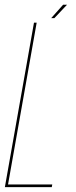

<svg xmlns="http://www.w3.org/2000/svg" viewBox="-41 -768 312 788"><path d="M-21 0H171.5L173.5 -11H-8L109.5 -675H98.5ZM169 -693.5H182L234 -748.5H218Z"/></svg>

Font: Anybody Thin Condensed
Style: Italic
Weight: 100
Width: 3
Italic angle: -10°
Version: Version 1.113;gftools[0.9.25]